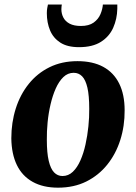

<svg xmlns="http://www.w3.org/2000/svg" viewBox="-20 -832 612 865"><path d="M329 -556.5Q398 -556.5 445.2 -530.8Q492.5 -505 517 -455.5Q541.5 -406 541.5 -335Q542 -264.5 522 -201.5Q502 -138.5 463.2 -90.2Q424.5 -42 368.8 -14.2Q313 13.5 241.5 13.5Q174 13.5 127 -12.8Q80 -39 56 -88.5Q32 -138 31 -208.5Q31 -280 51 -343Q71 -406 109.5 -454Q148 -502 203.2 -529.2Q258.5 -556.5 329 -556.5ZM312 -504Q285.5 -504 265.5 -484.8Q245.5 -465.5 231.2 -433.5Q217 -401.5 207.8 -362Q198.5 -322.5 194.5 -281Q190.5 -239.5 191 -202Q191 -143.5 199.5 -107.5Q208 -71.5 223.8 -55.2Q239.5 -39 261.5 -39Q288 -39 308 -58Q328 -77 342.2 -109.2Q356.5 -141.5 365.2 -181.2Q374 -221 378.2 -262.5Q382.5 -304 382 -342Q382 -401.5 373.8 -437Q365.5 -472.5 350 -488.2Q334.5 -504 312 -504ZM336 -619.5Q283.5 -619.5 251.8 -640Q220 -660.5 205.5 -695.2Q191 -730 191 -772.5Q191 -785.5 192.8 -795.2Q194.5 -805 196 -811.5H258.5Q258 -807.5 257.2 -802.2Q256.5 -797 256.5 -790.5Q256.5 -770 265.5 -752.8Q274.5 -735.5 294 -725.2Q313.5 -715 344.5 -715Q380.5 -715 401.8 -730.2Q423 -745.5 432.5 -768Q442 -790.5 443.5 -811.5H508.5Q508.5 -807.5 508.5 -803Q508.5 -798.5 508.5 -792.5Q507.5 -746.5 490 -707Q472.5 -667.5 434.8 -643.5Q397 -619.5 336 -619.5Z"/></svg>

Font: Merriweather 48pt ExtraBold
Style: Italic
Weight: 800
Italic angle: -7.8°
Version: Version 2.101